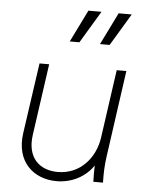

<svg xmlns="http://www.w3.org/2000/svg" viewBox="-56 -835 682 892"><g transform="rotate(5 285.5 -389.0)"><path d="M241 12C313 12 376 -22 412 -76C411 -53 411 -30 412 0H457C456 -45 457 -77 463 -121L520 -526H475L430 -208C416 -111 347 -31 243 -31C160 -31 97 -83 113 -194L160 -526H115L68 -198C48 -61 135 12 241 12ZM246 -640H291L381 -790H320ZM387 -640H432L522 -790H461Z"/></g></svg>

Font: Mluvka ExtraLight
Style: Italic
Weight: 200
Italic angle: -8°
Designer: Modified by Jiří Krblich, Original typeface by Gumpita Rahayu
Foundry: Gumpita Rahayu & Jiří Krblich
Version: Version 2.000;Glyphs 3.1.1 (3134)